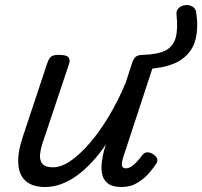

<svg xmlns="http://www.w3.org/2000/svg" viewBox="-20 -735 811 770"><path d="M161 15Q112 15 84.5 -8Q57 -31 53.5 -75.5Q50 -120 70 -182L170 -483Q177 -503 186.5 -509Q196 -515 215 -515Q246 -515 254.5 -505.5Q263 -496 256 -476L152 -165Q142 -136 140.5 -113Q139 -90 151 -77Q163 -64 192 -64Q225 -64 262 -89Q299 -114 338.5 -159.5Q378 -205 415.5 -267Q453 -329 484 -403L510 -483Q517 -503 526.5 -509Q536 -515 555 -515Q614 -517 644.5 -533Q675 -549 684.5 -583.5Q694 -618 688 -676Q686 -693 697 -703Q708 -713 723.5 -714.5Q739 -716 752 -708.5Q765 -701 767 -685Q776 -624 764 -576.5Q752 -529 711 -498.5Q670 -468 591 -460L475 -107Q470 -91 469 -80.5Q468 -70 472 -65Q476 -60 485 -60Q496 -60 506.5 -67Q517 -74 528 -85.5Q539 -97 550 -112Q558 -123 569 -124Q580 -125 594 -117Q608 -107 610.5 -97.5Q613 -88 607 -79Q596 -62 577 -40Q558 -18 530.5 -1.5Q503 15 468 15Q431 15 413 1Q395 -13 390 -35Q385 -57 388 -82Q391 -107 397 -131L405 -156Q377 -115 347 -83Q317 -51 286 -29Q255 -7 223.5 4Q192 15 161 15Z"/></svg>

Font: Playwrite DE LA
Style: Regular
Weight: 400
Designer: Veronika Burian, José Scaglione
Foundry: TypeTogether
Version: Version 1.002